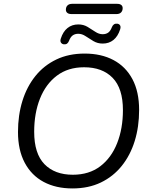

<svg xmlns="http://www.w3.org/2000/svg" viewBox="-20 -1001 807 1029"><path d="M368.3 8.9Q279.6 8.9 214.1 -26Q148.6 -60.9 112.5 -128.8Q76.4 -196.8 76.4 -293.7Q76.4 -383.2 100 -459.7Q123.7 -536.2 169.5 -593.3Q215.4 -650.3 281.8 -682.1Q348.2 -713.9 433.7 -713.9Q522.9 -713.9 588.4 -679Q653.9 -644.1 689.8 -576.7Q725.6 -509.2 725.6 -411.8Q725.6 -321.8 702 -245.3Q678.3 -168.8 632.4 -111.7Q586.6 -54.7 520.4 -22.9Q454.3 8.9 368.3 8.9ZM370.3 -64.5Q457.5 -64.5 517.2 -109.8Q576.8 -155.1 607.8 -233.7Q638.8 -312.2 638.8 -410.8Q638.8 -527.2 583.6 -583.9Q528.5 -640.5 430.7 -640.5Q344.5 -640.5 284.8 -595.4Q225.1 -550.3 194.2 -472.3Q163.2 -394.2 163.2 -294.6Q163.2 -177.8 218.3 -121.1Q273.5 -64.5 370.3 -64.5ZM604.1 -925.6H363.5Q348.3 -925.6 340.7 -932Q333.1 -938.3 333.1 -948.6Q333.1 -963.9 342 -972.2Q350.8 -980.5 366.5 -980.5H607.5Q622.2 -980.5 629.8 -974.4Q637.4 -968.3 637.4 -957.5Q637.4 -943.2 628.9 -934.4Q620.3 -925.6 604.1 -925.6ZM322.5 -763.5Q312.2 -764.5 306.8 -772.6Q301.4 -780.8 305.8 -794Q317.7 -831.6 341.8 -850.8Q365.9 -870.1 399.8 -870.1Q427.3 -870.1 449.2 -857Q471 -843.9 490.7 -830.7Q510.4 -817.6 530 -817.6Q548.1 -817.6 560.1 -826.3Q572 -834.9 579.6 -855.2Q583.5 -865.2 590.4 -870.1Q597.3 -875.1 607.7 -874.1Q618.5 -873.1 623.4 -865.3Q628.3 -857.4 623.9 -843.6Q611.9 -806.1 588 -786.8Q564.2 -767.5 530.4 -767.5Q502.9 -767.5 480.7 -780.7Q458.6 -793.8 439.1 -806.9Q419.7 -820 399.6 -820Q382 -820 369.8 -811.4Q357.6 -802.7 350 -782.4Q346.1 -772.5 339.7 -767.5Q333.3 -762.5 322.5 -763.5Z"/></svg>

Font: Nunito Variable Extra Light
Style: Italic
Weight: 200
Italic angle: -9°
Designer: Vernon Adams
Foundry: Vernon Adams
Version: Version 3.602